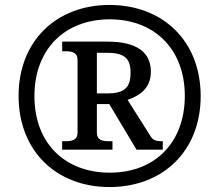

<svg xmlns="http://www.w3.org/2000/svg" viewBox="-20 -745 885 775"><path d="M422 10C636 10 790 -134 790 -357C790 -581 636 -725 422 -725C208 -725 55 -580 55 -358C55 -134 209 10 422 10ZM423 -48C246 -48 119 -163 119 -357C119 -548 243 -667 423 -667C603 -667 726 -547 726 -358C726 -170 606 -48 423 -48ZM231 -141H434V-175H420C394 -175 371 -179 371 -210V-325H421L531 -141H637V-175C606 -175 597 -179 584 -201L495 -342C543 -358 589 -389 589 -455C589 -535 531 -577 414 -577H231V-538H244C270 -538 293 -534 293 -503V-210C293 -179 270 -175 244 -175H231ZM371 -368V-532H410C481 -532 507 -511 507 -452C507 -394 485 -368 413 -368Z"/></svg>

Font: Noto Serif Semi
Style: Regular
Weight: 600
Designer: Monotype Design Team
Foundry: Monotype Imaging Inc.
Version: Version 1.002